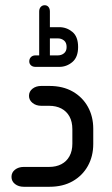

<svg xmlns="http://www.w3.org/2000/svg" viewBox="-20 -715 427 735"><path d="M130 -503V-671Q130 -682 136 -688.5Q142 -695 151 -695Q160 -695 165.5 -688.5Q171 -682 171 -671V-611H207Q235 -611 257 -593Q279 -575 279 -535Q279 -496 257 -477.5Q235 -459 207 -459H116Q105 -459 98.5 -465Q92 -471 92 -480Q92 -490 98.5 -496.5Q105 -503 116 -503ZM171 -568V-503H202Q215 -503 225 -511Q235 -519 235 -535Q235 -552 225 -560Q215 -568 202 -568ZM169 0H71Q51 0 37.5 -10.5Q24 -21 24 -38Q24 -55 37.5 -65.5Q51 -76 71 -76H168Q195 -76 215 -86.5Q235 -97 246 -117Q257 -137 257 -165V-220Q257 -249 246 -269Q235 -289 215 -299.5Q195 -310 168 -310H138Q118 -310 104.5 -321Q91 -332 91 -348Q91 -365 104.5 -375.5Q118 -386 138 -386H169Q221 -386 258.5 -364.5Q296 -343 316.5 -306Q337 -269 337 -222V-164Q337 -117 316.5 -80Q296 -43 258.5 -21.5Q221 0 169 0Z"/></svg>

Font: Beiruti Medium
Style: Regular
Weight: 500
Designer: Arlette Boutros
Foundry: Boutros
Version: Version 1.41